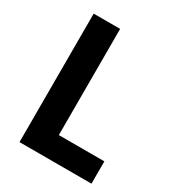

<svg xmlns="http://www.w3.org/2000/svg" viewBox="-172 -819 847 924"><g transform="rotate(30 251.5 -357.0)"><path d="M77 0H477V-124H224V-714H77Z"/></g></svg>

Font: Noto Sans Myanmar UI SemiCondensed
Style: Bold
Weight: 700
Width: 4
Designer: Monotype Design Team
Foundry: Monotype Imaging Inc.
Version: Version 2.103